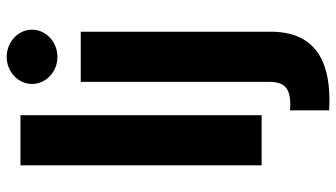

<svg xmlns="http://www.w3.org/2000/svg" viewBox="-237 -572 1013 579"><g transform="rotate(-90 269.5 -282.5)"><path d="M211.6 -727.3H60.4V0H211.6ZM226.2 203.8C237.2 204.2 246.1 204.5 256.7 204.5C385.3 204.5 463.4 153.4 463.4 27V-545.5H312.1V24.5C312.1 65.7 294.7 86.3 246.1 86.3C239.7 86.3 233.7 86.3 226.2 85.6ZM305.8 -692.5C305.8 -650.2 342.7 -615.8 387.4 -615.8C432.5 -615.8 469.5 -650.2 469.5 -692.5C469.5 -734.4 432.5 -768.8 387.4 -768.8C342.7 -768.8 305.8 -734.4 305.8 -692.5Z"/></g></svg>

Font: Margiela Sans
Style: Bold
Weight: 700
Designer: Stefan Endress, Andreas Faust
Version: Version 1.100;FEAKit 1.0